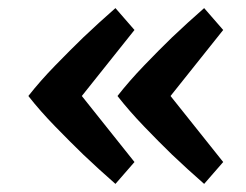

<svg xmlns="http://www.w3.org/2000/svg" viewBox="-20 -482 607 474"><path d="M265 -28Q225 -63 186 -100Q153 -132 116 -170Q79 -208 50 -245Q79 -282 116 -320Q153 -358 186 -390Q225 -427 265 -462L312 -408L182 -245L312 -82ZM484 -28Q444 -63 405 -100Q372 -132 335.5 -170Q299 -208 270 -245Q299 -282 335.5 -320Q372 -358 405 -390Q444 -427 484 -462L531 -408L401 -245L531 -82Z"/></svg>

Font: Amaranth
Style: Regular
Weight: 400
Designer: Gesine Todt
Foundry: Gesine Todt
Version: Version 1.001